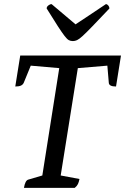

<svg xmlns="http://www.w3.org/2000/svg" viewBox="-20 -910 606 930"><path d="M96 0Q102 -36 117 -40L185 -60L267 -580L129 -592L95 -509Q91 -500 81.5 -495.5Q72 -491 54 -491L78 -641H566L542 -491Q508 -491 507 -509L500 -592L357 -580L274 -60L365 -43Q362 -28 357.5 -18.5Q353 -9 342 0ZM333 -711Q322 -711 313.5 -715.5Q305 -720 293 -735.5Q281 -751 260.5 -782.5Q240 -814 206 -869Q206 -877 214 -883.5Q222 -890 230 -890L346 -792L493 -890Q499 -890 504.5 -883.5Q510 -877 510 -869Q458 -814 427.5 -782.5Q397 -751 380 -735.5Q363 -720 353 -715.5Q343 -711 333 -711Z"/></svg>

Font: Petrona Medium
Style: Italic
Weight: 500
Italic angle: -9°
Designer: Ringo R. Seeber
Foundry: Ringo R. Seeber
Version: Version 2.001; ttfautohint (v1.8.3)